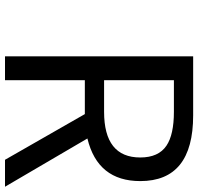

<svg xmlns="http://www.w3.org/2000/svg" viewBox="-32 -740 773 748"><g transform="rotate(90 354.0 -366.5)"><path d="M293 -658V-386H416Q594 -386 594 -527Q594 -598 548 -629Q505 -658 416 -658ZM708 0H603L425 -311H293V0H200V-733H430Q686 -733 686 -527Q686 -361 520 -321Z"/></g></svg>

Font: Source Han Sans Regular
Style: Regular
Weight: 400
Designer: Ryoko NISHIZUKA  (kana & ideographs); Paul D. Hunt (Latin, Greek & Cyrillic); Wenlong ZHANG  (bopomofo); Sandoll Communi
Foundry: Adobe Systems Incorporated
Version: Version 1.00 January 18, 2024, initial release